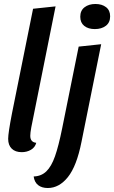

<svg xmlns="http://www.w3.org/2000/svg" viewBox="-20 -744 573 964"><path d="M132 -62Q132 -30 162 -27Q156 -4 135.5 8Q115 20 89 20Q57 20 39 2.5Q21 -15 21 -47Q21 -76 40 -174L146 -700L259 -712L137 -104Q132 -77 132 -62ZM533 -662Q533 -631 511.5 -614.5Q490 -598 456 -598Q423 -598 403 -614Q383 -630 383 -660Q383 -691 404.5 -707.5Q426 -724 459 -724Q492 -724 512.5 -708Q533 -692 533 -662ZM220 200Q190 200 171.5 185.5Q153 171 149 142Q187 141 212.5 116.5Q238 92 256 41Q274 -10 292 -99L375 -510L488 -522L389 -31Q365 90 321 145Q277 200 220 200Z"/></svg>

Font: Sansita
Style: Italic
Weight: 400
Italic angle: -11°
Designer: Pablo Cosgaya
Foundry: Omnibus-Type
Version: Version 1.006